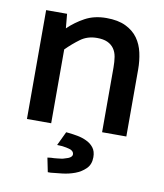

<svg xmlns="http://www.w3.org/2000/svg" viewBox="-82 -573 734 858"><g transform="rotate(10 285.5 -144.0)"><path d="M161 -429Q194 -461 235.5 -483.5Q277 -506 332 -506Q385 -506 420 -489Q455 -472 475 -444Q495 -416 503 -379.5Q511 -343 511 -304V0H401V-293Q401 -320 397.5 -341.5Q394 -363 383 -378.5Q372 -394 353.5 -402.5Q335 -411 306 -411Q263 -411 231.5 -388Q200 -365 170 -335V0H60V-494H155ZM243 28 254 29Q274 31 295.5 35Q317 39 336 48Q356 57 369 73.5Q382 90 382 117Q382 150 362 169.5Q342 189 315 199Q288 209 258.5 212.5Q229 216 206 218H193L180 154L196 152Q202 152 209.5 151.5Q217 151 225 150Q234 149 242 148Q250 147 258 144Q290 136 290 120Q290 107 274 100Q265 97 254.5 95Q244 93 233 92L213 91Z"/></g></svg>

Font: Codetta
Style: Bold
Weight: 700
Designer: Ulrich Proeller
Foundry: PROSA GmbH
Version: Version 2.00;September 29, 2018;FontCreator 11.5.0.2427 64-b